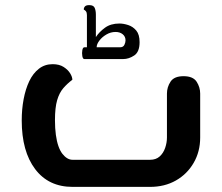

<svg xmlns="http://www.w3.org/2000/svg" viewBox="-20 -731 868 751"><path d="M264 0Q170 0 117.5 -69.5Q65 -139 65 -260Q65 -304 72.5 -343.5Q80 -383 94.5 -413.5Q109 -444 132 -462Q155 -480 186 -480Q212 -480 229 -469Q246 -458 254.5 -444Q263 -430 263 -419Q243 -404 227.5 -386Q212 -368 203.5 -339Q195 -310 195 -261Q195 -229 198.5 -203.5Q202 -178 208.5 -159.5Q215 -141 224 -129.5Q233 -118 243 -112Q253 -106 264 -106H567Q590 -106 604.5 -119Q619 -132 626 -152.5Q633 -173 633 -193V-365Q633 -390 647 -411.5Q661 -433 698 -433Q735 -433 749 -411.5Q763 -390 763 -365V-193Q763 -138 737.5 -94Q712 -50 668 -25Q624 0 567 0ZM310 -500Q304 -500 302 -511.5Q300 -523 302 -534.5Q304 -546 310 -546H320V-672Q320 -682 316 -687Q312 -692 308 -693Q307 -699 311.5 -705Q316 -711 329 -711Q346 -711 350.5 -700Q355 -689 355 -674V-586Q368 -606 390.5 -622.5Q413 -639 447 -639Q463 -639 481.5 -633Q500 -627 513 -611.5Q526 -596 526 -566Q526 -528 505 -514Q484 -500 462 -500ZM358 -546H449Q462 -546 466.5 -555.5Q471 -565 471 -573Q471 -588 460 -597Q449 -606 432 -606Q413 -606 396 -596Q379 -586 368.5 -572Q358 -558 358 -546Z"/></svg>

Font: El Messiri
Style: Regular
Weight: 400
Designer: Mohamed Gaber
Foundry: Kief Type Foundry
Version: Version 2.020